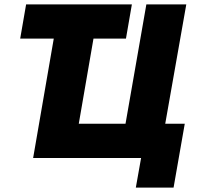

<svg xmlns="http://www.w3.org/2000/svg" viewBox="-20 -720 904 875"><path d="M72 -544H225L131 0H623L599 135H771L822 -156H733L829 -700H647L552 -156H339L406 -544H554L581 -700H99Z"/></svg>

Font: Fixel Display 20240404 ExBold
Style: Italic
Weight: 800
Italic angle: -10°
Designer: AlfaBravo + MacPaw
Foundry: Kyrylo Tkachov, Marchela Mozhyna, Serhii Makarenko, Maria Weinstein, Zakhar Kryvoshyya
Version: Version 1.211;Glyphs 3.2 (3225)